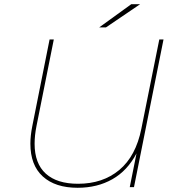

<svg xmlns="http://www.w3.org/2000/svg" viewBox="-20 -887 840 910"><path d="M755 -700 615 0H595L627 -160Q584 -78 512.5 -37.5Q441 3 348 3Q242 3 183 -50.5Q124 -104 124 -206Q124 -244 133 -289L215 -700H235L153 -290Q144 -245 144 -206Q144 -112 197 -64Q250 -16 350 -16Q467 -16 545.5 -81.5Q624 -147 650 -277L735 -700ZM602 -867H644L482 -757H450Z"/></svg>

Font: Montserrat Alternates Thin
Style: Italic
Weight: 250
Italic angle: -11.3°
Designer: Julieta Ulanovsky
Foundry: Julieta Ulanovsky
Version: Version 7.200